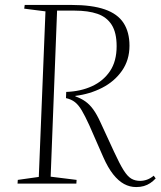

<svg xmlns="http://www.w3.org/2000/svg" viewBox="-20 -743 650 777"><path d="M248 -371Q306 -373 352 -394Q398 -415 425 -455Q452 -495 452 -556Q452 -611 432 -642.5Q412 -674 374.5 -687Q337 -700 282 -700H211L185 -28L290 -15L289 0H51L52 -15L137 -27L164 -697L78 -708L80 -723H269Q352 -723 404 -705Q456 -687 480 -650Q504 -613 504 -558Q504 -500 473.5 -456.5Q443 -413 393 -387.5Q343 -362 285 -355V-353Q308 -345 325.5 -332.5Q343 -320 357.5 -300Q372 -280 387 -247L441 -130Q464 -80 480 -54.5Q496 -29 511.5 -20Q527 -11 547 -11Q561 -11 575 -16Q589 -21 602 -32L610 -21Q600 -10 588 -2Q576 6 562 10Q548 14 531 14Q505 14 482 1.5Q459 -11 438 -37.5Q417 -64 398 -107L341 -237Q324 -274 311 -296Q298 -318 283.5 -329.5Q269 -341 247 -346Z"/></svg>

Font: Literata 60pt ExtraLight
Style: Italic
Weight: 250
Italic angle: -2°
Designer: Latin by Veronika Burian and Jose Scaglione. Greek by Irene Vlachou. Cyrillic by Vera Evstafieva
Foundry: TypeTogether
Version: Version 3.103;gftools[0.9.29]